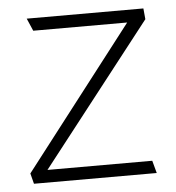

<svg xmlns="http://www.w3.org/2000/svg" viewBox="-42 -525 516 564"><g transform="rotate(-5 216.0 -242.5)"><path d="M401 -485H57L73 -448H350L28 -31L36 0H398L388 -37H79L404 -453Z"/></g></svg>

Font: Catamaran Thin Thin
Style: Regular
Weight: 250
Version: Version 2.000